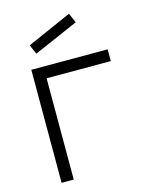

<svg xmlns="http://www.w3.org/2000/svg" viewBox="-117 -849 713 923"><g transform="rotate(-15 239.5 -388.0)"><path d="M116.5 -631 96 -678 317.5 -776 338.5 -728ZM453 -504H133.5V0H73V-562.5H453Z"/></g></svg>

Font: Russisch Sans Light
Style: Regular
Weight: 300
Designer: Michael Sharanda (font) & Cristiano Sobral (main changes)
Foundry: Michael Sharanda
Version: Version 2.00;September 8, 2020;FontCreator 13.0.0.2681 64-bi